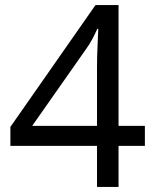

<svg xmlns="http://www.w3.org/2000/svg" viewBox="-20 -738 612 758"><path d="M552 -162H448V0H363V-162H21V-237L357 -718H448V-241H552ZM363 -466Q363 -518 365 -554.5Q367 -591 368 -624H364Q356 -605 344 -583Q332 -561 321 -546L107 -241H363Z"/></svg>

Font: Noto Sans Kaithi
Style: Regular
Weight: 400
Designer: Monotype Design Team
Foundry: Monotype Imaging Inc.
Version: Version 2.005; ttfautohint (v1.8.4.7-5d5b)